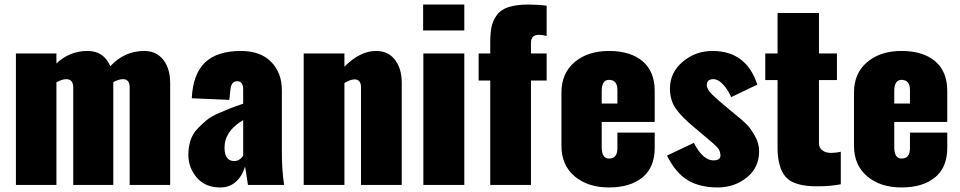

<svg xmlns="http://www.w3.org/2000/svg" viewBox="-20 -813 4220 844"><path d="M50 0V-578H228V-534Q286 -589 365 -589Q436 -589 465 -522Q527 -589 614 -589Q667 -589 697.5 -550.5Q728 -512 728 -448V0H550V-428Q550 -465 521 -465Q502 -465 478 -452V0H302V-428Q302 -465 271 -465Q253 -465 228 -451V0Z M948 11Q882 11 845 -32.5Q808 -76 808 -132Q808 -167 817.5 -196Q827 -225 848 -247Q869 -269 888.5 -285Q908 -301 941.5 -315.5Q975 -330 994 -337.5Q1013 -345 1049 -357V-420Q1049 -456 1022 -456Q997 -456 993 -420L988 -374L823 -381Q828 -487 881 -538Q934 -589 1039 -589Q1125 -589 1172 -541Q1219 -493 1219 -417V-146Q1219 -62 1229 0H1070Q1058 -80 1057 -81Q1046 -41 1018 -15Q990 11 948 11ZM1010 -105Q1032 -105 1049 -128V-285Q967 -237 967 -164Q967 -105 1010 -105Z M1315 0V-578H1494V-520Q1563 -589 1633 -589Q1686 -589 1716 -550.5Q1746 -512 1746 -449V0H1567V-428Q1567 -464 1539 -464Q1520 -464 1494 -448V0Z M1840 -679V-793H2021V-679ZM1841 0V-578H2021V0Z M2135 0V-459H2084V-578H2135V-625Q2135 -667 2140.5 -694Q2146 -721 2163 -745.5Q2180 -770 2214.5 -781.5Q2249 -793 2303 -793Q2346 -793 2383 -788V-655Q2363 -660 2350 -660Q2314 -660 2314 -624V-578H2383V-459H2314V0Z M2448 -172V-406Q2448 -491 2506 -540Q2564 -589 2657 -589Q2751 -589 2804.5 -544Q2858 -499 2858 -413V-277H2625V-167Q2625 -116 2657 -116Q2694 -116 2694 -161V-230H2858V-163Q2858 -77 2804 -33Q2750 11 2657 11Q2564 11 2506 -38Q2448 -87 2448 -172ZM2625 -358H2694V-417Q2694 -462 2657 -462Q2625 -462 2625 -412Z M3135 11Q3056 11 3003 -21Q2950 -53 2912 -129L3030 -185Q3070 -108 3116 -108Q3147 -108 3147 -129Q3147 -149 3134.5 -163.5Q3122 -178 3077 -215Q3065 -225 3058 -231L3033 -252Q2975 -300 2950 -336.5Q2925 -373 2925 -424Q2925 -494 2981 -541.5Q3037 -589 3112 -589Q3261 -589 3309 -441L3194 -386Q3182 -415 3160 -440Q3138 -465 3116 -465Q3087 -465 3087 -439Q3087 -421 3109 -399Q3131 -377 3183 -334L3206 -315Q3241 -287 3260 -268.5Q3279 -250 3298 -216.5Q3317 -183 3317 -149Q3317 -76 3262.5 -32.5Q3208 11 3135 11Z M3571 6Q3470 6 3434 -35Q3398 -76 3398 -165V-461H3344V-578H3398V-756H3580V-578H3659V-461H3580V-184Q3580 -163 3595 -152Q3610 -141 3631 -141Q3656 -141 3676 -146V-3Q3631 6 3571 6Z M3734 -172V-406Q3734 -491 3792 -540Q3850 -589 3943 -589Q4037 -589 4090.5 -544Q4144 -499 4144 -413V-277H3911V-167Q3911 -116 3943 -116Q3980 -116 3980 -161V-230H4144V-163Q4144 -77 4090 -33Q4036 11 3943 11Q3850 11 3792 -38Q3734 -87 3734 -172ZM3911 -358H3980V-417Q3980 -462 3943 -462Q3911 -462 3911 -412Z"/></svg>

Font: Oswald Heavy
Style: Regular
Weight: 400
Designer: Vernon Adams
Foundry: Vernon Adams
Version: Version 4.101